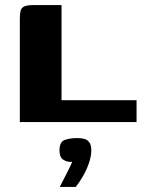

<svg xmlns="http://www.w3.org/2000/svg" viewBox="-20 -480 567 755"><path d="M222 -460V-86H517V0H58V-406Q58 -424 60.5 -436Q63 -448 74 -454Q85 -460 112 -460ZM215 255Q226 234 233.5 219Q241 204 248.5 189.5Q256 175 264 157Q261 157 257 156.5Q253 156 249 156Q236 154 225 145Q214 136 214 111Q214 79 233 71Q252 63 285 63Q299 63 311 66Q323 69 331 79.5Q339 90 339 111Q339 134 330 160.5Q321 187 307 211.5Q293 236 278 255Z"/></svg>

Font: Genos
Style: Bold
Weight: 700
Designer: Robert E. Leuschke
Foundry: Robert E. Leuschke
Version: Version 1.010